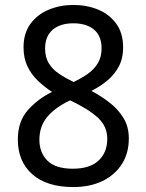

<svg xmlns="http://www.w3.org/2000/svg" viewBox="-20 -745 591 775"><path d="M276 10Q169 10 110.5 -41.5Q52 -93 52 -182Q52 -255 92.5 -300.5Q133 -346 190 -374Q158 -395 132 -420Q106 -445 90.5 -478Q75 -511 75 -554Q75 -611 103 -649Q131 -687 177 -706Q223 -725 276 -725Q331 -725 376.5 -706Q422 -687 449.5 -649Q477 -611 477 -553Q477 -510 460 -477.5Q443 -445 414.5 -421Q386 -397 349 -378Q387 -358 421.5 -331.5Q456 -305 478 -269.5Q500 -234 500 -186Q500 -126 471.5 -82Q443 -38 393 -14Q343 10 276 10ZM274 -64Q343 -64 378 -97Q413 -130 413 -185Q413 -235 375 -270Q337 -305 263 -340Q202 -311 170.5 -273Q139 -235 139 -181Q139 -129 171.5 -96.5Q204 -64 274 -64ZM277 -414Q309 -429 334.5 -447Q360 -465 375 -490Q390 -515 390 -550Q390 -600 359.5 -625.5Q329 -651 275 -651Q241 -651 215.5 -639.5Q190 -628 176 -605.5Q162 -583 162 -550Q162 -514 177 -489.5Q192 -465 218 -447.5Q244 -430 277 -414Z"/></svg>

Font: ugurmukhi85
Style: Book
Weight: 400
Designer: Jelle Bosma - Monotype Design Team
Foundry: Monotype Imaging Inc.
Version: Version 2.003